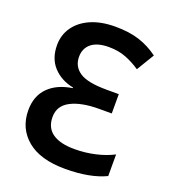

<svg xmlns="http://www.w3.org/2000/svg" viewBox="-134 -824 831 934"><g transform="rotate(20 281.5 -357.0)"><path d="M309 10Q180 10 112 -47Q44 -104 44 -198Q44 -271 88 -315.5Q132 -360 211 -372V-375Q146 -388 106.5 -431Q67 -474 67 -543Q67 -596 96 -637Q125 -678 178 -701Q231 -724 304 -724Q376 -724 428.5 -707Q481 -690 527 -656L472 -565Q437 -589 397.5 -604.5Q358 -620 308 -620Q249 -620 218 -595Q187 -570 187 -526Q187 -476 228 -448.5Q269 -421 369 -421H431V-321H366Q274 -321 220 -293Q166 -265 166 -207Q166 -151 205.5 -123.5Q245 -96 319 -96Q375 -96 427 -108Q479 -120 519 -141V-29Q438 10 309 10Z"/></g></svg>

Font: Noto Sans Mono SemiCondensed SemiBold
Style: Regular
Weight: 600
Width: 4
Designer: Monotype Design Team
Foundry: Monotype Imaging Inc.
Version: Version 2.014; ttfautohint (v1.8.4.7-5d5b)